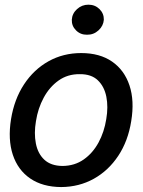

<svg xmlns="http://www.w3.org/2000/svg" viewBox="-20 -776 600 808"><path d="M237.3 11.2Q159.2 10.7 107.2 -24.9Q55.2 -60.5 33.9 -124.8Q12.7 -189 26.4 -274.4Q40 -358.4 81.1 -420.9Q122.1 -483.4 184.1 -518.1Q246.1 -552.7 321.8 -552.7Q399.9 -552.7 451.7 -516.8Q503.4 -481 524.9 -416.5Q546.4 -352.1 532.2 -266.1Q519 -182.6 477.8 -120.4Q436.5 -58.1 374.8 -23.7Q313 10.7 237.3 11.2ZM243.2 -77.6Q294.4 -78.1 332.5 -105Q370.6 -131.8 394.8 -176.5Q418.9 -221.2 427.2 -274.9Q436 -326.2 427.5 -369.1Q418.9 -412.1 391.6 -438.2Q364.3 -464.4 315.4 -463.9Q264.6 -464.4 226.3 -437Q188 -409.7 163.8 -364.7Q139.6 -319.8 131.3 -266.1Q122.6 -215.3 130.9 -172.4Q139.2 -129.4 166.7 -103.8Q194.3 -78.1 243.2 -77.6ZM346.2 -629.9Q318.8 -629.4 300 -648.2Q281.2 -667 282.2 -692.9Q283.7 -719.2 304.2 -737.8Q324.7 -756.3 352.1 -756.3Q379.9 -756.3 398.7 -737.8Q417.5 -719.2 417 -692.9Q415 -667 394.5 -648.2Q374 -629.4 346.2 -629.9Z"/></svg>

Font: Inter Tight Medium
Style: Italic
Weight: 500
Italic angle: -9.39999°
Designer: Rasmus Andersson
Foundry: rsms
Version: Version 3.004